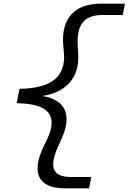

<svg xmlns="http://www.w3.org/2000/svg" viewBox="-20 -821 698 1041"><path d="M70.5 -261.5C250 -259 295 -190.5 235 -65L217 -28C146.5 119 189 200 331 200H463L475 138.5H365.5C279 138.5 237 101.5 296 -29L314.5 -70C375.5 -206 327 -281.5 210 -300.5C334.5 -320 412.5 -395.5 404 -531L401.5 -572C393.5 -703 449.5 -739.5 536 -739.5H645.5L657.5 -801H525.5C383.5 -801 310 -720 323 -573L326.5 -536C337.5 -410.5 266.5 -342 85.5 -339.5Z"/></svg>

Font: Monaspace Neon Light
Style: Italic
Weight: 300
Italic angle: -11°
Designer: Riley Cran & the Lettermatic Team
Foundry: Lettermatic
Version: Version 1.200 (Monaspace Neon)